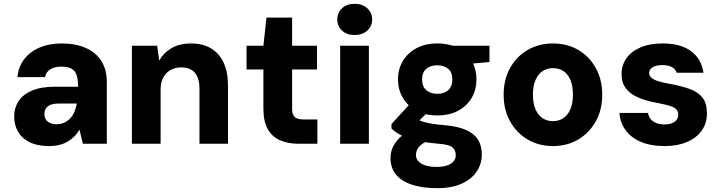

<svg xmlns="http://www.w3.org/2000/svg" viewBox="-20 -751 3761 1003"><path d="M237 12Q175 12 134 -8.5Q93 -29 73.5 -64.5Q54 -100 54 -142Q54 -187 76.5 -222Q99 -257 146.5 -277.5Q194 -298 267 -298H388Q388 -334 380.5 -357.5Q373 -381 354 -392Q335 -403 301 -403Q266 -403 243.5 -389.5Q221 -376 215 -348H71Q76 -401 105.5 -440.5Q135 -480 185.5 -502Q236 -524 301 -524Q374 -524 427 -501Q480 -478 509 -433Q538 -388 538 -321V0H413L395 -74Q384 -54 368.5 -38.5Q353 -23 333.5 -11.5Q314 0 290 6Q266 12 237 12ZM275 -102Q297 -102 315 -110Q333 -118 346.5 -132.5Q360 -147 368.5 -166.5Q377 -186 381 -209V-210H285Q260 -210 244 -203.5Q228 -197 220 -184.5Q212 -172 212 -156Q212 -138 220 -126Q228 -114 242.5 -108Q257 -102 275 -102Z M669 0V-512H801L812 -434Q834 -475 876 -499.5Q918 -524 978 -524Q1040 -524 1083 -498Q1126 -472 1148.5 -423Q1171 -374 1171 -304V0H1022V-290Q1022 -341 998.5 -370Q975 -399 926 -399Q896 -399 871.5 -385.5Q847 -372 833 -346.5Q819 -321 819 -284V0Z M1541 0Q1486 0 1444.5 -17.5Q1403 -35 1379.5 -75Q1356 -115 1356 -184V-388H1268V-512H1356L1372 -659H1506V-512H1636V-388H1506V-182Q1506 -152 1520 -139.5Q1534 -127 1566 -127H1638V0Z M1757 0V-512H1907V0ZM1832 -568Q1792 -568 1767 -591Q1742 -614 1742 -649Q1742 -685 1767 -708Q1792 -731 1832 -731Q1873 -731 1898.5 -708Q1924 -685 1924 -649Q1924 -614 1898.5 -591Q1873 -568 1832 -568Z M2263 232Q2189 232 2134 214.5Q2079 197 2049.5 162Q2020 127 2020 74Q2020 35 2040.5 2Q2061 -31 2099 -56.5Q2137 -82 2190 -100L2242 -24Q2196 -11 2174.5 10Q2153 31 2153 58Q2153 79 2167 93Q2181 107 2205.5 114Q2230 121 2261 121Q2291 121 2313.5 114Q2336 107 2348.5 93Q2361 79 2361 60Q2361 34 2344 19Q2327 4 2272 0Q2223 -4 2183 -11.5Q2143 -19 2112 -29.5Q2081 -40 2059 -53.5Q2037 -67 2025 -80V-103L2135 -223L2241 -191L2105 -57L2151 -134Q2161 -127 2172 -122Q2183 -117 2199.5 -112.5Q2216 -108 2241 -104Q2266 -100 2305 -97Q2371 -91 2413.5 -72.5Q2456 -54 2476.5 -22Q2497 10 2497 57Q2497 103 2472 142.5Q2447 182 2395 207Q2343 232 2263 232ZM2264 -148Q2201 -148 2154.5 -173.5Q2108 -199 2083.5 -241.5Q2059 -284 2059 -336Q2059 -389 2084 -431.5Q2109 -474 2155 -499Q2201 -524 2264 -524Q2329 -524 2375 -499Q2421 -474 2445 -431.5Q2469 -389 2469 -336Q2469 -284 2445 -241.5Q2421 -199 2375 -173.5Q2329 -148 2264 -148ZM2264 -261Q2300 -261 2321.5 -280Q2343 -299 2343 -336Q2343 -373 2321.5 -391.5Q2300 -410 2264 -410Q2229 -410 2207 -391.5Q2185 -373 2185 -336Q2185 -299 2207 -280Q2229 -261 2264 -261ZM2350 -410 2329 -512H2537V-427Z M2868 12Q2794 12 2736 -22.5Q2678 -57 2644.5 -117.5Q2611 -178 2611 -256Q2611 -335 2644.5 -395.5Q2678 -456 2736.5 -490Q2795 -524 2868 -524Q2943 -524 3001 -490Q3059 -456 3092.5 -395.5Q3126 -335 3126 -256Q3126 -178 3092.5 -117.5Q3059 -57 3001 -22.5Q2943 12 2868 12ZM2868 -118Q2899 -118 2922.5 -133.5Q2946 -149 2959.5 -180Q2973 -211 2973 -256Q2973 -302 2960 -333Q2947 -364 2923.5 -379.5Q2900 -395 2869 -395Q2838 -395 2814.5 -379.5Q2791 -364 2777.5 -333Q2764 -302 2764 -256Q2764 -211 2777.5 -180Q2791 -149 2814.5 -133.5Q2838 -118 2868 -118Z M3453 12Q3378 12 3326.5 -10.5Q3275 -33 3247 -72.5Q3219 -112 3216 -161H3365Q3368 -144 3378 -130.5Q3388 -117 3406.5 -109Q3425 -101 3450 -101Q3474 -101 3490.5 -107.5Q3507 -114 3515 -125.5Q3523 -137 3523 -151Q3523 -170 3511.5 -181Q3500 -192 3478 -198.5Q3456 -205 3425 -211Q3384 -218 3348 -229Q3312 -240 3285 -257Q3258 -274 3242.5 -300Q3227 -326 3227 -364Q3227 -410 3252 -446Q3277 -482 3325 -503Q3373 -524 3441 -524Q3537 -524 3591 -483Q3645 -442 3655 -371H3515Q3509 -390 3490 -400.5Q3471 -411 3440 -411Q3407 -411 3389 -399.5Q3371 -388 3371 -369Q3371 -357 3381.5 -346.5Q3392 -336 3413.5 -328.5Q3435 -321 3469 -315Q3536 -303 3581 -287Q3626 -271 3649.5 -241.5Q3673 -212 3673 -159Q3673 -107 3646 -69Q3619 -31 3569.5 -9.5Q3520 12 3453 12Z"/></svg>

Font: DM Sans 12pt Black
Style: Regular
Weight: 900
Version: Version 4.004;gftools[0.9.30]